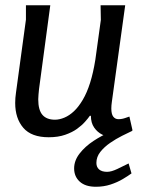

<svg xmlns="http://www.w3.org/2000/svg" viewBox="-20 -511 548 733"><path d="M172 -491 129 -171Q128 -160 127 -150Q126 -140 126 -132Q126 -91 142 -72.5Q158 -54 190 -54Q207 -54 226 -62Q245 -70 262.5 -86.5Q280 -103 296 -130Q312 -157 324 -195Q336 -233 344 -283L365 -435L364 -491H458L407 -122Q406 -116 405.5 -109Q405 -102 405 -97Q405 -75 412.5 -65.5Q420 -56 432 -56Q446 -56 459.5 -61Q473 -66 474 -66L486 -13Q484 -11 470.5 -5.5Q457 0 439.5 6Q422 12 406 12Q389 12 370.5 3Q352 -6 339.5 -24Q327 -42 327 -69H323Q317 -60 304.5 -46Q292 -32 274 -19Q256 -6 229 3.5Q202 13 166 13Q100 13 69 -23Q38 -59 38 -118Q38 -137 41 -157L79 -436V-491ZM484 -11Q469 -4 446 7.5Q423 19 400.5 34.5Q378 50 363 69Q348 88 348 111Q348 127 358.5 136Q369 145 389 145Q405 145 428 134Q451 123 471 113L482 151Q470 160 449 172.5Q428 185 402 193.5Q376 202 346 202Q306 202 284.5 182.5Q263 163 263 132Q263 102 284 75Q305 48 337 27Q369 6 403 -8.5Q437 -23 464 -29Z"/></svg>

Font: Rosario Medium
Style: Italic
Weight: 500
Italic angle: -8.05°
Version: Version 1.201